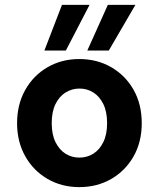

<svg xmlns="http://www.w3.org/2000/svg" viewBox="-20 -755 651 787"><path d="M305 12Q233 12 175 -21.5Q117 -55 83.5 -114.5Q50 -174 50 -250Q50 -327 83.5 -386.5Q117 -446 175 -479.5Q233 -513 305 -513Q378 -513 436 -479.5Q494 -446 527.5 -387Q561 -328 561 -250Q561 -173 527.5 -114Q494 -55 436 -21.5Q378 12 305 12ZM305 -109Q337 -109 362.5 -125Q388 -141 403.5 -172.5Q419 -204 419 -250Q419 -297 403.5 -328.5Q388 -360 362.5 -376Q337 -392 306 -392Q275 -392 249 -376Q223 -360 207.5 -328.5Q192 -297 192 -250Q192 -204 207.5 -172.5Q223 -141 248.5 -125Q274 -109 305 -109ZM338 -548 422 -735H535L426 -548ZM162 -548 234 -735H347L250 -548Z"/></svg>

Font: DM Sans 18pt ExtraBold
Style: Regular
Weight: 800
Designer: Colophon Foundry, Jonny Pinhorn
Foundry: Colophon Foundry
Version: Version 4.004;gftools[0.9.30]